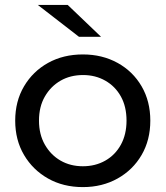

<svg xmlns="http://www.w3.org/2000/svg" viewBox="-20 -757 675 783"><path d="M318 6Q238 6 176 -29Q114 -64 78 -125Q42 -186 42 -265Q42 -344 78 -405Q114 -466 176 -500.5Q238 -535 318 -535Q397 -535 459.5 -500.5Q522 -466 557.5 -405Q593 -344 593 -265Q593 -186 557.5 -125Q522 -64 459.5 -29Q397 6 318 6ZM318 -79Q369 -79 409.5 -102Q450 -125 473 -167Q496 -209 496 -265Q496 -322 473 -363.5Q450 -405 409.5 -428Q369 -451 319 -451Q267 -451 227 -428Q187 -405 163 -363.5Q139 -322 139 -265Q139 -209 163 -167Q187 -125 227 -102Q267 -79 318 -79ZM302 -607 134 -737H256L392 -607Z"/></svg>

Font: Montserrat Z Med
Style: Regular
Weight: 500
Designer: Julieta Ulanovsky
Foundry: Julieta Ulanovsky
Version: Version 8.000